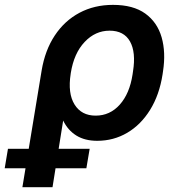

<svg xmlns="http://www.w3.org/2000/svg" viewBox="-106 -576 742 800"><path d="M-12.7 204.1 67.4 -281.7Q81.5 -366.7 122.3 -428.2Q163.1 -489.7 225.1 -522.7Q287.1 -555.7 364.7 -555.7Q449.2 -555.7 499.3 -519.5Q549.3 -483.4 567.4 -420.7Q585.4 -357.9 573.2 -278.8L571.3 -265.6Q558.1 -180.7 519.5 -118.4Q481 -56.2 424.1 -22.7Q367.2 10.7 298.8 10.7Q247.6 10.7 212.2 -11.2Q176.8 -33.2 157.2 -73.7L112.8 204.1ZM189 -272 188.5 -268.1Q175.8 -187 204.6 -140.6Q233.4 -94.2 292.5 -94.2Q352.1 -94.2 393.1 -140.1Q434.1 -186 446.3 -265.6L448.2 -278.8Q460.9 -357.9 435.8 -403.1Q410.6 -448.2 350.6 -448.2Q291 -448.2 246.6 -401.1Q202.1 -354 189 -272ZM-86.4 125 -72.8 43.9H267.6L253.9 125Z"/></svg>

Font: Inter Semi Bold
Style: Italic
Weight: 600
Italic angle: -9.39999°
Designer: Rasmus Andersson
Foundry: rsms
Version: Version 4.000;git-3c8e0fc